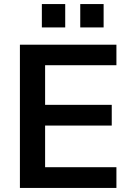

<svg xmlns="http://www.w3.org/2000/svg" viewBox="-20 -925 635 945"><path d="M78 0V-705H553V-604H202V-409H530V-307H202V-102H553V0ZM375 -790V-905H490V-790ZM186 -790V-905H301V-790Z"/></svg>

Font: Mulish ExtraLight
Style: Regular
Weight: 200
Designer: Vernon Adams
Foundry: Vernon Adams
Version: Version 3.603